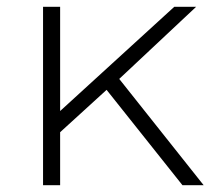

<svg xmlns="http://www.w3.org/2000/svg" viewBox="-20 -542 616 562"><path d="M106 0H156V-155L292 -279L514 0H576L329 -311L554 -522H490L156 -217V-522H106Z"/></svg>

Font: Montserrat Light
Style: Regular
Weight: 300
Designer: Julieta Ulanovsky
Foundry: Julieta Ulanovsky
Version: Version 7.200